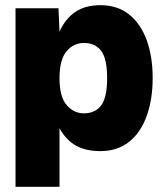

<svg xmlns="http://www.w3.org/2000/svg" viewBox="-20 -572 640 742"><path d="M40 150V-540H206L210 -450Q232 -499 270.5 -525.5Q309 -552 368 -552Q434 -552 479 -516Q524 -480 547 -416.5Q570 -353 570 -270Q570 -188 547 -124Q524 -60 479 -24Q434 12 368 12Q312 12 274 -9Q236 -30 210 -76V150ZM304 -134Q348 -134 371 -164.5Q394 -195 394 -270Q394 -345 371 -375.5Q348 -406 304 -406Q265 -406 237.5 -374Q210 -342 210 -270Q210 -198 237.5 -166Q265 -134 304 -134Z"/></svg>

Font: Geist Mono Black
Style: Regular
Weight: 900
Monospace: yes
Designer: Basement.studio, Andrés Briganti, Mateo Zaragoza
Foundry: Basement.studio, Vercel, Andrés Briganti, Guido Ferreyra, Mateo Zaragoza
Version: Version 1.500; ttfautohint (v1.8.4.7-5d5b)